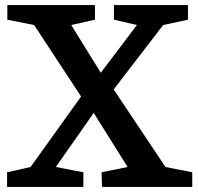

<svg xmlns="http://www.w3.org/2000/svg" viewBox="-20 -740 782 760"><path d="M356 -662 262 -641 379 -452 522 -641 431 -662V-720H724V-662L626 -641L430 -386L635 -79L741 -58V0H384L382 -58L485 -79L351 -293L201 -79L310 -58V0H8V-58L101 -79L301 -358L115 -641L9 -662V-720H356Z"/></svg>

Font: Domine
Style: Bold
Weight: 700
Designer: Pablo Impallari, Rodrigo Fuenzalida, Brenda Gallo
Foundry: Pablo Impallari, Rodrigo Fuenzalida, Brenda Gallo
Version: Version 2.000